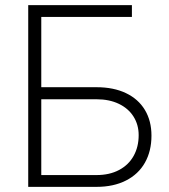

<svg xmlns="http://www.w3.org/2000/svg" viewBox="-20 -727 657 747"><path d="M89.8 -707H493.2V-661.1H140.6V-387.7H355.5Q421.9 -387.7 470 -364.7Q518.1 -341.8 543.7 -299.3Q569.3 -256.8 569.3 -199.2Q569.3 -139.2 543.9 -94.2Q518.6 -49.3 470.2 -24.7Q421.9 0 355.5 0H89.8ZM519.5 -201.2Q519.5 -241.7 499.5 -273.4Q479.5 -305.2 442.4 -323Q405.3 -340.8 355.5 -340.8H140.6V-45.9H355.5Q406.2 -45.9 443.4 -65.7Q480.5 -85.4 500 -120.6Q519.5 -155.8 519.5 -201.2Z"/></svg>

Font: Pretendard ExtraLight
Style: Regular
Weight: 200
Designer: Base glyphs from Inter by Rasmus Andersson; Hangeul glyphs from Noto Sans CJK(Source Han Sans) by Jang Soo-young and Kan
Foundry: Kil Hyung-jin
Version: Version 1.309